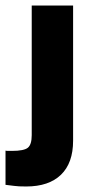

<svg xmlns="http://www.w3.org/2000/svg" viewBox="-65 -514 328 696"><path d="M30 162Q16 162 4.5 161.5Q-7 161 -45 156V32Q-41 33 -36 33Q-31 33 -22 33Q22 33 36 21.5Q50 10 50 -24V-494H200V-4Q200 77 156 119.5Q112 162 30 162Z"/></svg>

Font: Blinker
Style: Bold
Weight: 700
Designer: Juergen Huber
Foundry: supertype
Version: Version 1.015;PS 1.15;hotconv 1.0.88;makeotf.lib2.5.647800; 